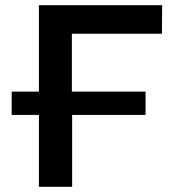

<svg xmlns="http://www.w3.org/2000/svg" viewBox="-20 -720 669 740"><path d="M257 -590V-367H541V-277H258V0H130V-277H25V-367H130V-700H605L604 -590Z"/></svg>

Font: APTA Sans SemiBold
Style: Bold
Weight: 600
Version: Version 7.200